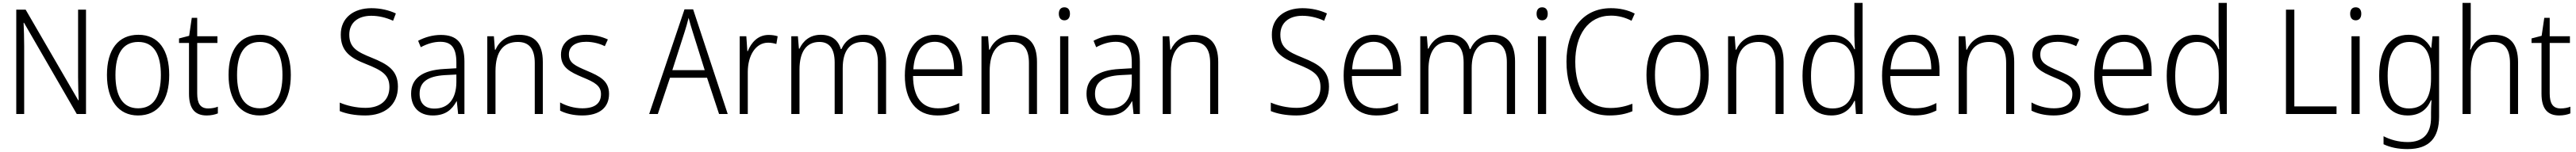

<svg xmlns="http://www.w3.org/2000/svg" viewBox="-20 -780 17585 1040"><path d="M567 0V-714H513V-251C513 -203 515 -139 517 -94H514L155 -714H91V0H145V-466C145 -524 143 -575 141 -624H144L504 0Z M1135 -267C1135 -436 1063 -542 925 -542C787 -542 710 -441 710 -267C710 -96 788 10 922 10C1062 10 1135 -96 1135 -267ZM768 -267C768 -411 818 -493 924 -493C1033 -493 1078 -404 1078 -267C1078 -124 1030 -39 923 -39C816 -39 768 -125 768 -267Z M1401 -38C1347 -38 1326 -73 1326 -141V-486H1464V-532H1326V-658H1289L1271 -535L1202 -517V-486H1270V-139C1270 -36 1311 10 1391 10C1421 10 1447 4 1467 -4V-50C1450 -43 1426 -38 1401 -38Z M1965 -267C1965 -436 1893 -542 1755 -542C1617 -542 1540 -441 1540 -267C1540 -96 1618 10 1752 10C1892 10 1965 -96 1965 -267ZM1598 -267C1598 -411 1648 -493 1754 -493C1863 -493 1908 -404 1908 -267C1908 -124 1860 -39 1753 -39C1646 -39 1598 -125 1598 -267Z M2696 -187C2696 -298 2629 -340 2515 -386C2418 -425 2364 -454 2364 -543C2364 -625 2424 -672 2514 -672C2562 -672 2613 -661 2663 -638L2682 -688C2635 -710 2578 -724 2515 -724C2394 -724 2305 -658 2306 -542C2306 -428 2373 -383 2478 -342C2589 -298 2638 -267 2638 -184C2638 -94 2575 -42 2475 -42C2409 -42 2345 -58 2299 -78V-20C2343 -2 2401 10 2473 10C2605 10 2696 -61 2696 -187Z M2989 -541C2933 -541 2879 -525 2834 -501L2852 -457C2897 -481 2941 -494 2985 -494C3059 -494 3095 -455 3095 -352V-313L3011 -308C2865 -300 2786 -245 2786 -139C2786 -49 2839 10 2934 10C3021 10 3065 -30 3096 -87H3098L3107 0H3150V-358C3150 -485 3099 -541 2989 -541ZM3017 -266 3095 -270V-217C3094 -105 3042 -37 2945 -37C2882 -37 2844 -72 2844 -139C2844 -219 2900 -259 3017 -266Z M3522 -542C3441 -542 3387 -497 3362 -440H3358L3351 -532H3306V0H3362V-292C3362 -427 3415 -493 3514 -493C3590 -493 3630 -448 3630 -349V0H3685V-356C3685 -484 3628 -542 3522 -542Z M4137 -138C4137 -228 4072 -259 3988 -295C3906 -330 3863 -349 3863 -408C3863 -463 3908 -494 3981 -494C4026 -494 4073 -482 4108 -464L4129 -510C4088 -529 4039 -542 3983 -542C3876 -542 3809 -489 3809 -406C3809 -318 3870 -288 3957 -251C4040 -217 4082 -193 4082 -136C4082 -75 4043 -39 3955 -39C3899 -39 3844 -56 3803 -79V-23C3838 -5 3889 10 3954 10C4072 10 4137 -44 4137 -138Z M4888 0H4947L4711 -716H4652L4411 0H4470L4553 -248H4806ZM4708 -562 4790 -300H4569L4653 -562C4662 -590 4672 -624 4680 -658C4688 -627 4700 -587 4708 -562Z M5226 -541C5154 -541 5108 -490 5084 -430H5081L5074 -532H5029V0H5084V-287C5084 -401 5138 -488 5223 -488C5243 -488 5262 -484 5279 -479L5288 -532C5269 -538 5248 -541 5226 -541Z M5878 -542C5802 -542 5751 -506 5723 -444H5719C5702 -505 5656 -542 5583 -542C5507 -542 5461 -499 5437 -447H5433L5426 -532H5381V0H5437V-304C5437 -423 5482 -493 5573 -493C5637 -493 5677 -452 5677 -352V0H5732V-313C5732 -432 5780 -493 5868 -493C5932 -493 5972 -451 5972 -355V0H6028V-359C6028 -485 5973 -542 5878 -542Z M6362 -542C6229 -542 6156 -429 6156 -263C6156 -97 6231 10 6378 10C6437 10 6481 -1 6527 -24V-75C6476 -49 6436 -39 6381 -39C6272 -39 6213 -116 6212 -260H6548V-300C6548 -437 6487 -542 6362 -542ZM6361 -494C6451 -494 6492 -415 6492 -306H6214C6222 -430 6276 -494 6361 -494Z M6895 -542C6814 -542 6760 -497 6735 -440H6731L6724 -532H6679V0H6735V-292C6735 -427 6788 -493 6887 -493C6963 -493 7003 -448 7003 -349V0H7058V-356C7058 -484 7001 -542 6895 -542Z M7245 -730C7220 -730 7207 -713 7207 -686C7207 -658 7221 -641 7245 -641C7269 -641 7283 -658 7283 -686C7283 -713 7270 -730 7245 -730ZM7272 -532H7216V0H7272Z M7599 -541C7543 -541 7489 -525 7444 -501L7462 -457C7507 -481 7551 -494 7595 -494C7669 -494 7705 -455 7705 -352V-313L7621 -308C7475 -300 7396 -245 7396 -139C7396 -49 7449 10 7544 10C7631 10 7675 -30 7706 -87H7708L7717 0H7760V-358C7760 -485 7709 -541 7599 -541ZM7627 -266 7705 -270V-217C7704 -105 7652 -37 7555 -37C7492 -37 7454 -72 7454 -139C7454 -219 7510 -259 7627 -266Z M8132 -542C8051 -542 7997 -497 7972 -440H7968L7961 -532H7916V0H7972V-292C7972 -427 8025 -493 8124 -493C8200 -493 8240 -448 8240 -349V0H8295V-356C8295 -484 8238 -542 8132 -542Z M9051 -187C9051 -298 8984 -340 8870 -386C8773 -425 8719 -454 8719 -543C8719 -625 8779 -672 8869 -672C8917 -672 8968 -661 9018 -638L9037 -688C8990 -710 8933 -724 8870 -724C8749 -724 8660 -658 8661 -542C8661 -428 8728 -383 8833 -342C8944 -298 8993 -267 8993 -184C8993 -94 8930 -42 8830 -42C8764 -42 8700 -58 8654 -78V-20C8698 -2 8756 10 8828 10C8960 10 9051 -61 9051 -187Z M9357 -542C9224 -542 9151 -429 9151 -263C9151 -97 9226 10 9373 10C9432 10 9476 -1 9522 -24V-75C9471 -49 9431 -39 9376 -39C9267 -39 9208 -116 9207 -260H9543V-300C9543 -437 9482 -542 9357 -542ZM9356 -494C9446 -494 9487 -415 9487 -306H9209C9217 -430 9271 -494 9356 -494Z M10171 -542C10095 -542 10044 -506 10016 -444H10012C9995 -505 9949 -542 9876 -542C9800 -542 9754 -499 9730 -447H9726L9719 -532H9674V0H9730V-304C9730 -423 9775 -493 9866 -493C9930 -493 9970 -452 9970 -352V0H10025V-313C10025 -432 10073 -493 10161 -493C10225 -493 10265 -451 10265 -355V0H10321V-359C10321 -485 10266 -542 10171 -542Z M10506 -730C10481 -730 10468 -713 10468 -686C10468 -658 10482 -641 10506 -641C10530 -641 10544 -658 10544 -686C10544 -713 10531 -730 10506 -730ZM10533 -532H10477V0H10533Z M10976 -673C11025 -673 11072 -661 11116 -638L11138 -687C11090 -712 11035 -724 10975 -724C10777 -724 10672 -565 10672 -359C10672 -133 10776 10 10965 10C11030 10 11080 -1 11122 -19V-70C11080 -54 11031 -41 10971 -41C10815 -41 10732 -166 10732 -358C10732 -536 10816 -673 10976 -673Z M11643 -267C11643 -436 11571 -542 11433 -542C11295 -542 11218 -441 11218 -267C11218 -96 11296 10 11430 10C11570 10 11643 -96 11643 -267ZM11276 -267C11276 -411 11326 -493 11432 -493C11541 -493 11586 -404 11586 -267C11586 -124 11538 -39 11431 -39C11324 -39 11276 -125 11276 -267Z M11991 -542C11910 -542 11856 -497 11831 -440H11827L11820 -532H11775V0H11831V-292C11831 -427 11884 -493 11983 -493C12059 -493 12099 -448 12099 -349V0H12154V-356C12154 -484 12097 -542 11991 -542Z M12480 10C12564 10 12612 -35 12637 -90H12641L12648 0H12693V-760H12637V-535C12637 -508 12639 -473 12641 -443H12637C12613 -498 12562 -542 12483 -542C12357 -542 12283 -444 12283 -261C12283 -84 12353 10 12480 10ZM12488 -38C12388 -38 12341 -116 12341 -260C12341 -411 12392 -493 12491 -493C12593 -493 12638 -416 12638 -276V-248C12638 -113 12593 -38 12488 -38Z M13032 -542C12899 -542 12826 -429 12826 -263C12826 -97 12901 10 13048 10C13107 10 13151 -1 13197 -24V-75C13146 -49 13106 -39 13051 -39C12942 -39 12883 -116 12882 -260H13218V-300C13218 -437 13157 -542 13032 -542ZM13031 -494C13121 -494 13162 -415 13162 -306H12884C12892 -430 12946 -494 13031 -494Z M13565 -542C13484 -542 13430 -497 13405 -440H13401L13394 -532H13349V0H13405V-292C13405 -427 13458 -493 13557 -493C13633 -493 13673 -448 13673 -349V0H13728V-356C13728 -484 13671 -542 13565 -542Z M14180 -138C14180 -228 14115 -259 14031 -295C13949 -330 13906 -349 13906 -408C13906 -463 13951 -494 14024 -494C14069 -494 14116 -482 14151 -464L14172 -510C14131 -529 14082 -542 14026 -542C13919 -542 13852 -489 13852 -406C13852 -318 13913 -288 14000 -251C14083 -217 14125 -193 14125 -136C14125 -75 14086 -39 13998 -39C13942 -39 13887 -56 13846 -79V-23C13881 -5 13932 10 13997 10C14115 10 14180 -44 14180 -138Z M14480 -542C14347 -542 14274 -429 14274 -263C14274 -97 14349 10 14496 10C14555 10 14599 -1 14645 -24V-75C14594 -49 14554 -39 14499 -39C14390 -39 14331 -116 14330 -260H14666V-300C14666 -437 14605 -542 14480 -542ZM14479 -494C14569 -494 14610 -415 14610 -306H14332C14340 -430 14394 -494 14479 -494Z M14966 10C15050 10 15098 -35 15123 -90H15127L15134 0H15179V-760H15123V-535C15123 -508 15125 -473 15127 -443H15123C15099 -498 15048 -542 14969 -542C14843 -542 14769 -444 14769 -261C14769 -84 14839 10 14966 10ZM14974 -38C14874 -38 14827 -116 14827 -260C14827 -411 14878 -493 14977 -493C15079 -493 15124 -416 15124 -276V-248C15124 -113 15079 -38 14974 -38Z M15583 0H15928V-52H15640V-714H15583Z M16059 -730C16034 -730 16021 -713 16021 -686C16021 -658 16035 -641 16059 -641C16083 -641 16097 -658 16097 -686C16097 -713 16084 -730 16059 -730ZM16086 -532H16030V0H16086Z M16419 -542C16289 -542 16219 -437 16219 -262C16219 -84 16291 10 16413 10C16491 10 16545 -27 16572 -94H16576C16574 -64 16573 -35 16573 -8V24C16573 133 16521 192 16414 192C16351 192 16295 176 16249 152V207C16294 228 16346 240 16413 240C16564 240 16628 160 16628 18V-532H16583L16575 -452H16572C16542 -507 16495 -542 16419 -542ZM16426 -493C16532 -493 16573 -417 16573 -287V-241C16573 -126 16535 -38 16422 -38C16327 -38 16277 -113 16277 -262C16277 -407 16325 -493 16426 -493Z M16844 -517V-760H16788V0H16844V-289C16844 -426 16897 -493 16996 -493C17071 -493 17112 -449 17112 -348V0H17167V-354C17167 -482 17110 -542 17003 -542C16922 -542 16868 -498 16844 -441H16840C16843 -466 16844 -489 16844 -517Z M17458 -38C17404 -38 17383 -73 17383 -141V-486H17521V-532H17383V-658H17346L17328 -535L17259 -517V-486H17327V-139C17327 -36 17368 10 17448 10C17478 10 17504 4 17524 -4V-50C17507 -43 17483 -38 17458 -38Z"/></svg>

Font: Noto Sans Armenian SemiCondensed Light
Style: Regular
Weight: 300
Width: 4
Designer: Monotype Design Team
Foundry: Monotype Imaging Inc.
Version: Version 2.008